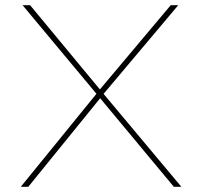

<svg xmlns="http://www.w3.org/2000/svg" viewBox="-20 -720 779 740"><path d="M650 0 358 -351 67 -700H96L371 -368L679 0ZM60 0 357 -365 373 -350 89 0ZM374 -352 358 -367 638 -700H667Z"/></svg>

Font: Lexend Giga Thin
Style: Regular
Weight: 250
Version: Version 1.007